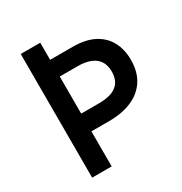

<svg xmlns="http://www.w3.org/2000/svg" viewBox="-164 -817 886 937"><g transform="rotate(-30 279.0 -348.5)"><path d="M195.5 0H85.5V-697H195.5V-600.5H322.5Q395 -600.5 442.5 -575.5Q490 -550.5 513.5 -506.2Q537 -462 537 -404Q537 -335 506.5 -289Q476 -243 421.8 -220.2Q367.5 -197.5 296.5 -197.5H195.5ZM296.5 -297.5Q427.5 -297.5 427.5 -400Q427.5 -438.5 411 -461.8Q394.5 -485 365 -495.8Q335.5 -506.5 296.5 -506.5H195.5V-297.5Z"/></g></svg>

Font: Acari Sans Neue
Style: Bold
Weight: 700
Designer: Alfredo Marco Pradil (font), Cristiano Sobral (main changes)
Foundry: Hanken Design Co. (font), Cristiano Sobral (main changes)
Version: Version 2.459;March 19, 2022;FontCreator 14.0.0.2808 64-bit;